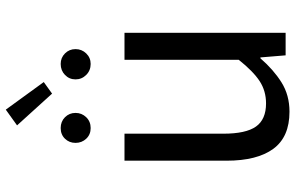

<svg xmlns="http://www.w3.org/2000/svg" viewBox="-194 -788 996 647"><g transform="rotate(-90 303.5 -465.0)"><path d="M250 13Q165 13 125 -41.5Q85 -96 85 -199V-543H176V-210Q176 -134 200 -100Q224 -66 278 -66Q320 -66 353 -87.5Q386 -109 425 -158V-543H516V0H440L433 -85H430Q392 -41 349 -14Q306 13 250 13ZM195 -657Q173 -657 159 -672Q145 -687 145 -708Q145 -729 159 -743.5Q173 -758 195 -758Q217 -758 231.5 -743.5Q246 -729 246 -708Q246 -687 231.5 -672Q217 -657 195 -657ZM311 -787 204 -905 257 -943 350 -815ZM411 -657Q389 -657 374 -672Q359 -687 359 -708Q359 -729 374 -743.5Q389 -758 411 -758Q432 -758 446.5 -743.5Q461 -729 461 -708Q461 -687 446.5 -672Q432 -657 411 -657Z"/></g></svg>

Font: Source Han Sans SC
Style: Regular
Weight: 400
Designer: Ryoko NISHIZUKA 西塚涼子 (kana, bopomofo & ideographs); Paul D. Hunt (Latin, Greek & Cyrillic); Sandoll Communications 산돌커뮤니
Foundry: Adobe
Version: Version 2.002;hotconv 1.0.116;makeotfexe 2.5.65601; ttfautoh